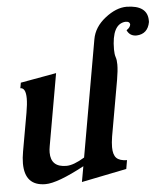

<svg xmlns="http://www.w3.org/2000/svg" viewBox="-54 -809 758 871"><g transform="rotate(-5 325.0 -373.0)"><path d="M283.7 14.6 296.4 -56.2Q173.3 9.8 118.7 9.8Q24.4 9.8 24.4 -92.8Q24.4 -117.2 29.8 -147L60.5 -320.3Q67.4 -359.4 67.4 -384.8Q67.4 -433.6 42.5 -433.6L46.9 -458.5L210 -487.8L152.3 -160.2Q149.4 -144.5 149.4 -131.3Q149.4 -64.5 220.2 -64.5Q252.9 -64.5 303.2 -95.2L396.5 -626Q406.2 -680.7 456.5 -720.2Q506.8 -759.8 554.7 -759.8Q649.9 -758.3 649.9 -688.5V-682.1Q640.1 -628.4 588.9 -626Q557.6 -626 545.4 -653.8Q561.5 -664.1 564 -677.2Q564 -692.4 543.5 -692.4Q481 -687.5 481 -571.3Q481 -549.8 485.8 -535.6Q490.2 -523.4 490.2 -502.4Q490.2 -475.1 482.9 -433.1L438 -178.7Q433.6 -151.4 433.6 -130.9Q433.6 -96.2 448.2 -81.5Q462.9 -66.9 496.1 -66.4L489.3 -26.9Z"/></g></svg>

Font: Kelvinch
Style: Bold Italic
Weight: 700
Italic angle: -10°
Designer: Paul James Miller
Foundry: High-Logic / Made with FontCreator
Version: Version 3.30 September 23, 2016